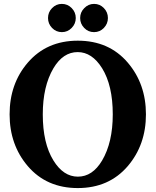

<svg xmlns="http://www.w3.org/2000/svg" viewBox="-20 -956 799 986"><path d="M379.9 -48.8Q455.1 -48.8 504.4 -131.8Q559.1 -224.6 559.1 -368.7Q559.1 -517.1 504.4 -605.5Q452.6 -688.5 378.9 -688.5Q303.7 -688.5 254.4 -605.5Q199.7 -512.7 199.7 -368.7Q199.7 -220.2 254.4 -131.8Q305.7 -48.8 379.9 -48.8ZM122.6 -103Q29.3 -212.4 29.3 -368.7Q29.3 -525.9 122.6 -634.3Q219.7 -747.1 379.4 -747.1Q540 -747.1 636.2 -634.3Q729.5 -524.9 729.5 -368.7Q729.5 -212.4 636.2 -103Q539.6 9.8 379.4 9.8Q219.2 9.8 122.6 -103ZM391.6 -863.3Q391.6 -893.1 412.6 -914.1Q433.6 -936 463.1 -936Q492.7 -936 513.4 -914.6Q534.2 -893.1 534.2 -863.5Q534.2 -834 513.4 -812.5Q492.7 -791 462.9 -791Q433.1 -791 412.4 -812.5Q391.6 -834 391.6 -863.3ZM297.9 -791Q268.1 -791 247.3 -812.5Q226.6 -834 226.6 -863.3Q226.6 -893.1 247.1 -914.1Q268.1 -936 297.6 -936Q327.1 -936 348.1 -914.6Q369.1 -893.1 369.1 -863.5Q369.1 -834 348.1 -812.5Q327.1 -791 297.9 -791Z"/></svg>

Font: Simply Serif
Style: Bold
Weight: 700
Designer: Wojciech Kalinowski "wmk69" (wmk69@o2.pl)
Foundry: Wojciech Kalinowski "wmk69" (wmk69@o2.pl)
Version: Version 1.0.0; 2022-02-18